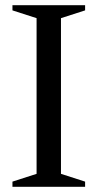

<svg xmlns="http://www.w3.org/2000/svg" viewBox="-20 -720 376 740"><path d="M28 -20 121 -50V-650L28 -680V-700H308V-680L215 -650V-50L308 -20V0H28Z"/></svg>

Font: Wittgenstein
Style: Regular
Weight: 400
Designer: Jörg Drees
Foundry: Jörg Drees
Version: Version 1.003;Glyphs 3.1.2 (3151)